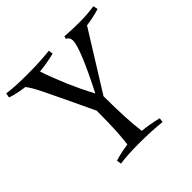

<svg xmlns="http://www.w3.org/2000/svg" viewBox="-205 -815 979 979"><g transform="rotate(-45 285.0 -325.5)"><path d="M402 -609Q402 -631 382 -641L386 -655Q436 -651 491.5 -651Q547 -651 599 -659L604 -634Q556 -619 507 -613L311 -298Q311 -131 324 -35Q377 -30 434 -16L431 8Q357 0 270.5 0Q184 0 131 8L127 -17Q172 -31 223 -38Q234 -120 234 -245V-271Q134 -483 107 -537.5Q80 -592 62 -613Q6 -620 -34 -634L-30 -659Q23 -651 113.5 -651Q204 -651 278 -659L281 -635Q224 -621 171 -616Q218 -476 291 -337Q402 -554 402 -609Z"/></g></svg>

Font: Almendra
Style: Regular
Weight: 400
Designer: Ana Sanfelippo
Foundry: Ana Sanfelippo
Version: Version 1.004